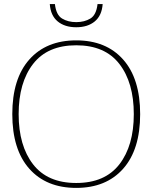

<svg xmlns="http://www.w3.org/2000/svg" viewBox="-20 -907 744 937"><path d="M223 -887H248Q254 -834 283 -816.5Q312 -799 352 -799Q392 -799 421 -816.5Q450 -834 456 -887H481Q477 -831 442.5 -802.5Q408 -774 352 -774Q296 -774 261.5 -802.5Q227 -831 223 -887ZM40 -350Q40 -523 123 -616.5Q206 -710 352 -710Q498 -710 581 -616.5Q664 -523 664 -350Q664 -177 581 -83.5Q498 10 352 10Q206 10 123 -83.5Q40 -177 40 -350ZM633 -350Q633 -504 562.5 -595Q492 -686 352 -686Q212 -686 141.5 -595Q71 -504 71 -350Q71 -196 141.5 -105Q212 -14 352 -14Q492 -14 562.5 -105Q633 -196 633 -350Z"/></svg>

Font: Taviraj Thin
Style: Regular
Weight: 250
Designer: Katatrad Team
Foundry: CadsonDemak
Version: Version 1.001